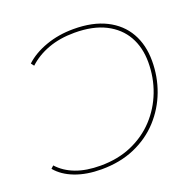

<svg xmlns="http://www.w3.org/2000/svg" viewBox="-125 -829 961 958"><g transform="rotate(-20 355.5 -350.0)"><path d="M362 -703Q464 -703 534.5 -667.5Q605 -632 641 -568.5Q677 -505 677 -420Q677 -336 648.5 -260Q620 -184 565.5 -124.5Q511 -65 433 -31Q355 3 256 3Q177 3 116.5 -20Q56 -43 21 -85L35 -98Q71 -58 126.5 -37Q182 -16 258 -16Q350 -16 423.5 -48Q497 -80 549 -136Q601 -192 629 -265Q657 -338 657 -420Q657 -499 623.5 -558Q590 -617 524 -650.5Q458 -684 360 -684Q283 -684 221.5 -661.5Q160 -639 116 -598L104 -614Q148 -655 215.5 -679Q283 -703 362 -703Z"/></g></svg>

Font: Montserrat Thin Thin
Style: Italic
Weight: 250
Italic angle: -11.3°
Version: Version 9.000